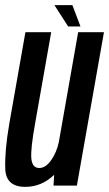

<svg xmlns="http://www.w3.org/2000/svg" viewBox="-22 -723 425 748"><path d="M186.5 0 189 -42Q140 5 76.5 5Q1 5 -1.5 -65.2Q-4 -135.5 14 -240L77 -597.5H177.5L114.5 -240.5Q96.5 -140.5 100.2 -104.5Q104 -68.5 131 -68.5Q157 -68.5 179 -101.5Q198 -129 207 -168.5L282.5 -597.5H383L277.5 0ZM243.5 -620 190 -703H260L291.5 -620Z"/></svg>

Font: Anybody Condensed Medium
Style: Italic
Weight: 500
Width: 3
Italic angle: -10°
Designer: Tyler Finck
Foundry: Etcetera Type Company
Version: Version 1.010; ttfautohint (v1.8.3) -l 8 -r 50 -G 200 -x 14 